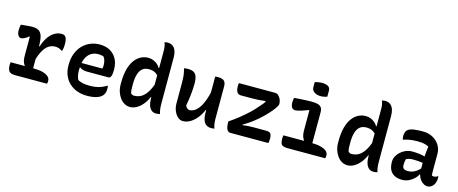

<svg xmlns="http://www.w3.org/2000/svg" viewBox="-44 -1400 4888 2047"><g transform="rotate(15 2400.0 -377.0)"><path d="M204 -110 211 -125Q202 -136 195.5 -150.5Q189 -165 186 -184Q183 -203 183 -227Q183 -262 183 -296.5Q183 -331 183 -366Q183 -401 183 -436L178 -439Q149 -415 128 -406Q107 -397 95 -397Q78 -397 64 -416.5Q50 -436 50 -475Q50 -492 52 -508.5Q54 -525 57 -536Q67 -537 78 -538Q89 -539 100 -540Q111 -541 122 -542Q133 -543 143.5 -544Q154 -545 165 -545.5Q176 -546 183 -546Q211 -546 232 -539.5Q253 -533 267 -519Q281 -505 289 -483Q297 -461 300.5 -429Q304 -397 304 -355Q304 -323 304 -290.5Q304 -258 304 -225Q304 -192 304 -159Q304 -126 304 -94ZM297 -364H310Q341 -459 392 -506.5Q443 -554 499 -554Q515 -554 526 -551Q537 -548 544 -540Q555 -530 560 -509Q565 -488 565 -453Q565 -432 562.5 -414.5Q560 -397 555 -380H549Q532 -392 515 -398.5Q498 -405 473 -405Q435 -405 402.5 -384.5Q370 -364 344.5 -319.5Q319 -275 297 -200ZM56 -121H305Q369 -121 410.5 -109.5Q452 -98 473 -78.5Q494 -59 494 -33Q494 -27 493.5 -21.5Q493 -16 492 -10.5Q491 -5 489 0H138Q85 0 69 -23.5Q53 -47 53 -91Q53 -96 53.5 -101Q54 -106 54.5 -111Q55 -116 56 -121Z M926 -550Q995 -550 1042.5 -522Q1090 -494 1115.5 -445.5Q1141 -397 1141 -333V-329Q1141 -292 1136.5 -271.5Q1132 -251 1124 -243Q1116 -235 1105 -235H868Q842 -235 821 -241.5Q800 -248 787 -260L767 -250L770 -309H1018Q1021 -318 1021.5 -328Q1022 -338 1022 -346Q1022 -373 1016 -395.5Q1010 -418 996 -437Q982 -442 969.5 -444Q957 -446 935 -446Q866 -446 823.5 -392.5Q781 -339 781 -230V-223Q781 -193 786.5 -168.5Q792 -144 802 -124Q828 -110 859 -103.5Q890 -97 935 -97Q970 -97 1001 -102Q1032 -107 1060.5 -118Q1089 -129 1116 -146H1122Q1124 -138 1124.5 -130Q1125 -122 1125 -113Q1125 -84 1117.5 -65Q1110 -46 1096 -32Q1080 -16 1054.5 -5.5Q1029 5 998.5 9.5Q968 14 934 14Q874 14 824 -4Q774 -22 737.5 -56Q701 -90 680.5 -138.5Q660 -187 660 -248V-255Q660 -323 680 -377Q700 -431 736 -469.5Q772 -508 821 -529Q870 -550 926 -550Z M1463 -547Q1493 -547 1518.5 -536.5Q1544 -526 1564 -509Q1584 -492 1595 -471H1615V-377Q1590 -406 1563.5 -418.5Q1537 -431 1500 -431Q1457 -431 1429.5 -408.5Q1402 -386 1388.5 -341.5Q1375 -297 1375 -232V-222Q1375 -194 1376 -173Q1377 -152 1382 -134Q1390 -125 1398.5 -121Q1407 -117 1418 -117Q1459 -117 1493.5 -135.5Q1528 -154 1557.5 -198Q1587 -242 1611 -315V-149H1595Q1577 -105 1547.5 -68.5Q1518 -32 1481.5 -10.5Q1445 11 1406 11Q1375 11 1346.5 -4.5Q1318 -20 1296.5 -48.5Q1275 -77 1262.5 -114.5Q1250 -152 1250 -196V-216Q1250 -304 1267.5 -367Q1285 -430 1315 -469.5Q1345 -509 1383 -528Q1421 -547 1463 -547ZM1620 -757Q1647 -757 1670.5 -744Q1694 -731 1708 -699Q1722 -667 1722 -610Q1722 -546 1722 -483Q1722 -420 1722 -358Q1722 -296 1722 -234Q1722 -172 1722 -110Q1722 -79 1725 -53.5Q1728 -28 1737 0Q1732 1 1726 2Q1720 3 1715 4Q1710 5 1705 5.5Q1700 6 1693 6Q1661 6 1640.5 -13Q1620 -32 1610.5 -63Q1601 -94 1601 -130Q1601 -204 1601 -269Q1601 -334 1601 -395.5Q1601 -457 1601 -521Q1601 -585 1601 -656Q1601 -684 1597.5 -708.5Q1594 -733 1584 -751Q1589 -752 1593 -753Q1597 -754 1601.5 -755Q1606 -756 1610.5 -756.5Q1615 -757 1620 -757Z M1903 -542Q1937 -542 1960.5 -531Q1984 -520 1996.5 -491Q2009 -462 2009 -408Q2009 -378 2007 -349Q2005 -320 2002 -289.5Q1999 -259 1994 -227Q1989 -195 1983 -159Q1992 -141 2003.5 -131.5Q2015 -122 2031 -122Q2056 -122 2081.5 -137Q2107 -152 2131 -185Q2155 -218 2175.5 -271.5Q2196 -325 2211 -403V-167H2196Q2175 -116 2142.5 -76Q2110 -36 2071.5 -13Q2033 10 1990 10Q1966 10 1945.5 -3.5Q1925 -17 1909.5 -40.5Q1894 -64 1885.5 -92.5Q1877 -121 1877 -150Q1877 -190 1877 -229.5Q1877 -269 1877 -309.5Q1877 -350 1877 -388Q1877 -433 1873 -465Q1869 -497 1858 -537Q1869 -540 1880 -541Q1891 -542 1903 -542ZM2236 -540Q2268 -540 2286.5 -531Q2305 -522 2313 -504.5Q2321 -487 2321 -462Q2321 -396 2321 -334.5Q2321 -273 2321 -214.5Q2321 -156 2321 -97Q2321 -79 2323 -61Q2325 -43 2328.5 -28Q2332 -13 2339 0Q2333 1 2327 2Q2321 3 2315 3.5Q2309 4 2302 4Q2273 4 2250.5 -9Q2228 -22 2215 -54.5Q2202 -87 2202 -142Q2202 -210 2202 -278Q2202 -346 2202 -412Q2202 -478 2202 -537Q2209 -539 2214 -539.5Q2219 -540 2224.5 -540Q2230 -540 2236 -540Z M2465 -536H2862Q2885 -536 2902 -520Q2919 -504 2928.5 -481.5Q2938 -459 2938 -436V-430Q2938 -420 2924.5 -398Q2911 -376 2887 -347Q2863 -318 2830.5 -285Q2798 -252 2759.5 -219.5Q2721 -187 2679 -158Q2665 -148 2647 -137.5Q2629 -127 2616 -119L2617 -113Q2646 -117 2675 -119Q2704 -121 2735 -121H2878Q2913 -121 2925.5 -104.5Q2938 -88 2938 -48Q2938 -35 2936.5 -22.5Q2935 -10 2933 0H2514Q2494 0 2482.5 -14Q2471 -28 2466 -51Q2461 -74 2461 -100V-112Q2513 -147 2564 -187.5Q2615 -228 2662 -272Q2709 -316 2746 -362Q2758 -375 2770 -389.5Q2782 -404 2790 -419V-425Q2754 -420 2718 -417.5Q2682 -415 2642 -415H2518Q2498 -415 2485 -425.5Q2472 -436 2466.5 -456.5Q2461 -477 2461 -505Q2461 -513 2462 -521Q2463 -529 2465 -536Z M3285 -109 3293 -126Q3279 -143 3272 -168Q3265 -193 3265 -227Q3265 -250 3265 -272Q3265 -294 3265 -316.5Q3265 -339 3265 -361Q3265 -383 3265 -405Q3265 -427 3265 -449L3261 -452Q3223 -438 3194.5 -428.5Q3166 -419 3147 -415Q3128 -411 3117 -411Q3103 -411 3091.5 -418.5Q3080 -426 3073.5 -443Q3067 -460 3067 -486Q3067 -500 3069 -513Q3071 -526 3074 -536Q3102 -539 3137.5 -541Q3173 -543 3206.5 -544.5Q3240 -546 3265 -546Q3307 -546 3333.5 -538.5Q3360 -531 3373 -513Q3386 -495 3386 -460Q3386 -423 3386 -387Q3386 -351 3386 -314Q3386 -277 3386 -240Q3386 -203 3386 -166.5Q3386 -130 3386 -94ZM3067 -121H3361Q3433 -121 3477.5 -109.5Q3522 -98 3543.5 -78.5Q3565 -59 3565 -33Q3565 -27 3564.5 -21.5Q3564 -16 3563 -10.5Q3562 -5 3559 0H3148Q3113 0 3094.5 -8Q3076 -16 3069.5 -35Q3063 -54 3063 -84Q3063 -92 3063.5 -98Q3064 -104 3065 -109.5Q3066 -115 3067 -121ZM3242 -755Q3249 -758 3258.5 -760Q3268 -762 3278 -764Q3288 -766 3299.5 -767Q3311 -768 3321 -768Q3362 -768 3387 -754Q3412 -740 3412 -706V-640Q3405 -637 3396.5 -635Q3388 -633 3379 -631Q3370 -629 3360.5 -628Q3351 -627 3341 -627Q3298 -627 3270 -647Q3242 -667 3242 -700Z M3863 -547Q3893 -547 3918.5 -536.5Q3944 -526 3964 -509Q3984 -492 3995 -471H4015V-377Q3990 -406 3963.5 -418.5Q3937 -431 3900 -431Q3857 -431 3829.5 -408.5Q3802 -386 3788.5 -341.5Q3775 -297 3775 -232V-222Q3775 -194 3776 -173Q3777 -152 3782 -134Q3790 -125 3798.5 -121Q3807 -117 3818 -117Q3859 -117 3893.5 -135.5Q3928 -154 3957.5 -198Q3987 -242 4011 -315V-149H3995Q3977 -105 3947.5 -68.5Q3918 -32 3881.5 -10.5Q3845 11 3806 11Q3775 11 3746.5 -4.5Q3718 -20 3696.5 -48.5Q3675 -77 3662.5 -114.5Q3650 -152 3650 -196V-216Q3650 -304 3667.5 -367Q3685 -430 3715 -469.5Q3745 -509 3783 -528Q3821 -547 3863 -547ZM4020 -757Q4047 -757 4070.5 -744Q4094 -731 4108 -699Q4122 -667 4122 -610Q4122 -546 4122 -483Q4122 -420 4122 -358Q4122 -296 4122 -234Q4122 -172 4122 -110Q4122 -79 4125 -53.5Q4128 -28 4137 0Q4132 1 4126 2Q4120 3 4115 4Q4110 5 4105 5.5Q4100 6 4093 6Q4061 6 4040.5 -13Q4020 -32 4010.5 -63Q4001 -94 4001 -130Q4001 -204 4001 -269Q4001 -334 4001 -395.5Q4001 -457 4001 -521Q4001 -585 4001 -656Q4001 -684 3997.5 -708.5Q3994 -733 3984 -751Q3989 -752 3993 -753Q3997 -754 4001.5 -755Q4006 -756 4010.5 -756.5Q4015 -757 4020 -757Z M4704 -353Q4704 -330 4704 -306.5Q4704 -283 4704 -259.5Q4704 -236 4704 -212.5Q4704 -189 4704 -166Q4704 -153 4704.5 -141Q4705 -129 4706 -117Q4710 -115 4716 -113.5Q4722 -112 4727 -112Q4738 -112 4749 -115.5Q4760 -119 4769 -126H4775Q4777 -121 4777 -117Q4777 -113 4777 -107Q4777 -81 4768.5 -56.5Q4760 -32 4747 -19Q4733 -5 4719 1Q4705 7 4691 7Q4666 7 4644.5 -6Q4623 -19 4608 -39.5Q4593 -60 4585 -86Q4577 -112 4577 -138Q4577 -163 4577 -189Q4577 -215 4577 -236Q4577 -266 4578.5 -292Q4580 -318 4583 -345.5Q4586 -373 4590 -404Q4573 -414 4554 -419.5Q4535 -425 4513.5 -427.5Q4492 -430 4465 -430Q4436 -430 4410.5 -427.5Q4385 -425 4361 -420Q4337 -415 4313 -407H4307Q4305 -416 4303.5 -426Q4302 -436 4302 -447Q4302 -466 4308 -484Q4314 -502 4325 -513Q4336 -524 4357.5 -531.5Q4379 -539 4412.5 -542.5Q4446 -546 4493 -546Q4544 -546 4583 -529.5Q4622 -513 4649.5 -485.5Q4677 -458 4690.5 -424Q4704 -390 4704 -353ZM4385 -151Q4385 -120 4399 -108Q4413 -96 4448 -96Q4471 -96 4495.5 -104Q4520 -112 4544.5 -130Q4569 -148 4591 -176L4597 -96H4579Q4566 -69 4540.5 -45Q4515 -21 4482 -5.5Q4449 10 4410 10Q4362 10 4327.5 -7Q4293 -24 4275 -58.5Q4257 -93 4257 -144V-151Q4257 -180 4271 -208Q4285 -236 4310 -259Q4335 -282 4367.5 -296Q4400 -310 4437 -310Q4479 -310 4515.5 -305.5Q4552 -301 4578 -293Q4604 -285 4615 -275Q4621 -270 4625.5 -261.5Q4630 -253 4632.5 -241Q4635 -229 4635 -211Q4608 -218 4579.5 -222Q4551 -226 4523.5 -228Q4496 -230 4472 -230Q4447 -230 4428 -226Q4409 -222 4394 -214Q4390 -200 4387.5 -185Q4385 -170 4385 -153Z"/></g></svg>

Font: Recursive Monospace Casual SemiBold
Style: Regular
Weight: 600
Version: Version 1.047